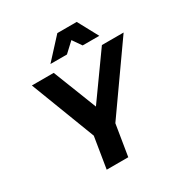

<svg xmlns="http://www.w3.org/2000/svg" viewBox="-203 -1062 1162 1218"><g transform="rotate(-30 377.5 -453.5)"><path d="M611 -759H489L444 -824L374 -759H253L389 -907H531ZM385 0H227L264 -228L83 -700H243L368 -381L596 -700H755L422 -228Z"/></g></svg>

Font: Argentum Sans SemiBold
Style: Italic
Weight: 600
Italic angle: -11°
Designer: Julieta Ulanovsky (font), Cristiano Sobral (main changes and remaster)
Foundry: Julieta Ulanovsky (font), Cristiano Sobral (main changes and remaster)
Version: Version 2.007;June 15, 2022;FontCreator 14.0.0.2814 64-bit; 